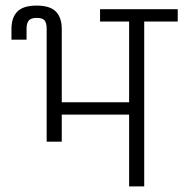

<svg xmlns="http://www.w3.org/2000/svg" viewBox="-20 -667 656 687"><path d="M616 -634V-590H496V0H442V-257H201V-160H147V-563Q147 -585 139.5 -594Q132 -603 111 -603Q91 -603 83 -593.5Q75 -584 75 -563V-525H21V-563Q21 -604 42 -625.5Q63 -647 111 -647Q159 -647 180 -625.5Q201 -604 201 -563V-301H442V-590H338V-634Z"/></svg>

Font: Biryani UltraLight
Style: Regular
Weight: 250
Designer: Dan Reynolds and Mathieu Réguer
Foundry: Dan Reynolds and Mathieu Réguer
Version: Version 1.003; ttfautohint (v1.1) -l 5 -r 5 -G 72 -x 0 -D la